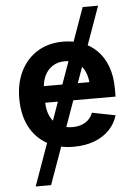

<svg xmlns="http://www.w3.org/2000/svg" viewBox="-61 -774 716 1024"><g transform="rotate(-5 297.0 -262.0)"><path d="M87.9 204.1 420.9 -727.5H503.4L170.4 204.1ZM309.1 10.7Q226.1 10.7 166 -23.7Q106 -58.1 73.7 -121.1Q41.5 -184.1 41.5 -270Q41.5 -354 73.5 -417.7Q105.5 -481.4 163.8 -517.1Q222.2 -552.7 300.8 -552.7Q353 -552.7 398.7 -536.1Q444.3 -519.5 479.2 -485.6Q514.2 -451.7 534.2 -399.7Q554.2 -347.7 554.2 -276.4V-236.3H101.6V-325.2H486.8L422.9 -300.3Q422.9 -344.7 409.2 -377.9Q395.5 -411.1 368.7 -429.4Q341.8 -447.8 301.8 -447.8Q262.2 -447.8 234.1 -429.2Q206.1 -410.6 191.7 -378.9Q177.2 -347.2 177.2 -308.1V-245.6Q177.2 -196.3 193.8 -162.4Q210.4 -128.4 240.7 -111.3Q271 -94.2 311 -94.2Q337.4 -94.2 359.4 -101.8Q381.3 -109.4 397 -124.5Q412.6 -139.6 420.9 -161.6L545.4 -137.2Q532.7 -92.8 500.2 -59.3Q467.8 -25.9 419.4 -7.6Q371.1 10.7 309.1 10.7Z"/></g></svg>

Font: Inter Cardless
Style: Bold
Weight: 700
Designer: Rasmus Andersson
Foundry: rsms
Version: Version 4.001;git-9221beed3